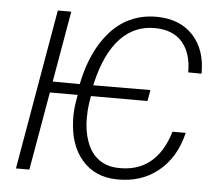

<svg xmlns="http://www.w3.org/2000/svg" viewBox="-52 -779 976 848"><g transform="rotate(5 436.0 -355.5)"><path d="M176.3 -396.5 296.4 -395.5 297.4 -400.9Q318.4 -503.4 364.5 -577.9Q410.6 -652.3 473.4 -687.5Q536.1 -722.7 613.3 -721.2Q714.4 -719.2 771.7 -656.5Q829.1 -593.8 828.1 -488.3L769 -488.8Q769 -573.7 728.3 -621.3Q687.5 -668.9 610.4 -670.9Q517.1 -673.3 453.1 -606Q389.2 -538.6 358.4 -406.2L356 -395.5L609.4 -396.5L600.6 -347.2H350.1L344.2 -310.5Q340.3 -281.7 340.3 -251Q339.4 -192.9 357.7 -143.3Q376 -93.8 411.4 -68.4Q446.8 -43 496.6 -41.5Q666.5 -36.1 722.7 -221.7H781.2Q754.9 -110.8 678.7 -49.3Q602.5 12.2 493.7 9.3Q398.4 7.3 341.3 -58.3Q284.2 -124 280.8 -235.4Q279.3 -276.4 285.6 -313.5L291.5 -347.2H168L107.4 0H47.9L171.4 -710.9H231Z"/></g></svg>

Font: Roboto Light
Style: Italic
Weight: 300
Italic angle: -12°
Designer: Google
Version: Version 2.134; 2016; ttfautohint (v1.6)